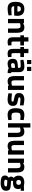

<svg xmlns="http://www.w3.org/2000/svg" viewBox="2484 -3252 998 6006"><g transform="rotate(90 2983.0 -249.0)"><path d="M264 -106Q357 -106 430 -112L458 -115L460 -16Q345 12 252 12Q139 12 88 -48Q37 -108 37 -243Q37 -512 258 -512Q476 -512 476 -286L466 -193H172Q173 -147 196.5 -126.5Q220 -106 264 -106ZM344 -295Q344 -355 325 -378.5Q306 -402 258.5 -402Q211 -402 191.5 -377.5Q172 -353 171 -295Z M706 0H572V-500H705V-472Q773 -512 830 -512Q930 -512 968 -453Q1006 -394 1006 -271V0H872V-267Q872 -331 857 -361.5Q842 -392 799 -392Q756 -392 718 -378L706 -374Z M1402 -386H1279V-181Q1279 -151 1280.5 -138.5Q1282 -126 1291.5 -117Q1301 -108 1321 -108L1397 -110L1403 -3Q1336 12 1301 12Q1211 12 1178 -28.5Q1145 -69 1145 -178V-386H1086V-500H1145V-639H1279V-500H1402Z M1766 -386H1643V-181Q1643 -151 1644.5 -138.5Q1646 -126 1655.5 -117Q1665 -108 1685 -108L1761 -110L1767 -3Q1700 12 1665 12Q1575 12 1542 -28.5Q1509 -69 1509 -178V-386H1450V-500H1509V-639H1643V-500H1766Z M2236 -344V-136Q2238 -112 2244 -102.5Q2250 -93 2269 -89L2265 12Q2214 12 2183.5 5Q2153 -2 2122 -23Q2050 12 1975 12Q1820 12 1820 -152Q1820 -232 1863 -265.5Q1906 -299 1995 -305L2102 -313V-344Q2102 -375 2088 -386.5Q2074 -398 2043 -398L1855 -390L1851 -483Q1958 -512 2054.5 -512Q2151 -512 2193.5 -472Q2236 -432 2236 -344ZM2011 -212Q1955 -207 1955 -152Q1955 -97 2004 -97Q2042 -97 2087 -109L2102 -113V-220ZM1856 -596V-728H1984V-596ZM2072 -596V-728H2200V-596Z M2659 -500H2793V0H2660V-28Q2588 12 2535 12Q2431 12 2395 -45.5Q2359 -103 2359 -238V-500H2493V-236Q2493 -162 2505 -135Q2517 -108 2562 -108Q2607 -108 2646 -122L2659 -126Z M3276 -375Q3152 -391 3102.5 -391Q3053 -391 3038.5 -382Q3024 -373 3024 -353.5Q3024 -334 3043.5 -326.5Q3063 -319 3143.5 -304.5Q3224 -290 3258 -257Q3292 -224 3292 -150Q3292 12 3091 12Q3025 12 2931 -6L2899 -12L2903 -124Q3027 -108 3075.5 -108Q3124 -108 3141.5 -117.5Q3159 -127 3159 -146Q3159 -165 3140.5 -174Q3122 -183 3044.5 -196Q2967 -209 2929 -240Q2891 -271 2891 -350.5Q2891 -430 2945 -470.5Q2999 -511 3084 -511Q3143 -511 3245 -492L3278 -486Z M3576 -512Q3628 -512 3709 -496L3736 -490L3732 -384Q3653 -392 3615 -392Q3546 -392 3523.5 -362.5Q3501 -333 3501 -251Q3501 -169 3523.5 -138.5Q3546 -108 3616 -108L3732 -116L3736 -9Q3629 12 3573 12Q3462 12 3413.5 -50.5Q3365 -113 3365 -251Q3365 -389 3415 -450.5Q3465 -512 3576 -512Z M3969 0H3835V-700H3969V-476Q4038 -512 4093 -512Q4193 -512 4231 -453Q4269 -394 4269 -271V0H4135V-268Q4135 -331 4120 -361.5Q4105 -392 4063 -392Q4021 -392 3982 -380L3969 -376Z M4683 -500H4817V0H4684V-28Q4612 12 4559 12Q4455 12 4419 -45.5Q4383 -103 4383 -238V-500H4517V-236Q4517 -162 4529 -135Q4541 -108 4586 -108Q4631 -108 4670 -122L4683 -126Z M5075 0H4941V-500H5074V-472Q5142 -512 5199 -512Q5299 -512 5337 -453Q5375 -394 5375 -271V0H5241V-267Q5241 -331 5226 -361.5Q5211 -392 5168 -392Q5125 -392 5087 -378L5075 -374Z M5469 91Q5469 28 5541 -28Q5504 -53 5504 -104Q5504 -124 5534 -170L5543 -184Q5475 -233 5475 -328.5Q5475 -424 5532.5 -467Q5590 -510 5685 -510Q5728 -510 5770 -500L5786 -497L5947 -502V-395L5872 -401Q5894 -367 5894 -333Q5894 -233 5843 -195Q5792 -157 5683 -157Q5660 -157 5642 -161Q5632 -135 5632 -118.5Q5632 -102 5649 -96Q5666 -90 5729 -89Q5855 -88 5901 -55.5Q5947 -23 5947 62.5Q5947 148 5881 189Q5815 230 5702.5 230Q5590 230 5529.5 200Q5469 170 5469 91ZM5601 77Q5601 120 5706.5 120Q5812 120 5812 70Q5812 43 5794 35.5Q5776 28 5718 27L5628 20Q5601 47 5601 77ZM5609 -332.5Q5609 -259 5685.5 -259Q5762 -259 5762 -332.5Q5762 -406 5685.5 -406Q5609 -406 5609 -332.5Z"/></g></svg>

Font: Titillium-CLs Web
Style: CLs-Bold
Weight: 700
Version: Version 1.002;PS 57.000;hotconv 1.0.70;makeotf.lib2.5.55311